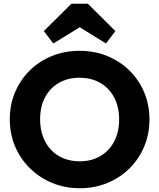

<svg xmlns="http://www.w3.org/2000/svg" viewBox="-20 -988 846 1020"><path d="M405 12Q325 12 257.5 -16Q190 -44 139 -94Q88 -144 60 -210.5Q32 -277 32 -354Q32 -432 60 -498Q88 -564 138 -613.5Q188 -663 255.5 -690.5Q323 -718 403 -718Q482 -718 549.5 -690.5Q617 -663 667.5 -613.5Q718 -564 746 -497.5Q774 -431 774 -353Q774 -276 746 -209.5Q718 -143 668 -93.5Q618 -44 550.5 -16Q483 12 405 12ZM403 -131Q466 -131 513.5 -159Q561 -187 587 -237.5Q613 -288 613 -354Q613 -404 598 -444.5Q583 -485 555 -514.5Q527 -544 488.5 -559.5Q450 -575 403 -575Q340 -575 292.5 -547.5Q245 -520 219 -470.5Q193 -421 193 -354Q193 -304 208 -263Q223 -222 250.5 -192.5Q278 -163 317 -147Q356 -131 403 -131ZM263 -757 213 -823 359 -968H447L593 -823L543 -757L346 -879H462Z"/></svg>

Font: Outfit-Bold
Style: Bold
Weight: 700
Designer: Rodrigo Fuenzalida
Foundry: fragTYPE
Version: Version 1.000